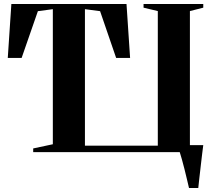

<svg xmlns="http://www.w3.org/2000/svg" viewBox="-20 -763 1072 963"><path d="M928 180Q923.5 160.5 917.5 135.5Q911.5 110.5 905.2 85Q899 59.5 892.5 37Q886 14.5 881.5 0H146.5V-18.5L245 -39.5V-717L170 -707L88.5 -472.5H19L37 -743H614.5L632.5 -472.5H562.5L482 -707L406 -717V-32.5H771.5V-707.5L700 -724.5V-743H999.5V-724.5L932.5 -707.5V-35H999.5Q997 -15.5 994.2 6.8Q991.5 29 988.8 52.5Q986 76 983.5 98.8Q981 121.5 978.5 142.2Q976 163 974.5 180Z"/></svg>

Font: Merriweather 144pt
Style: Bold
Weight: 700
Version: Version 2.100